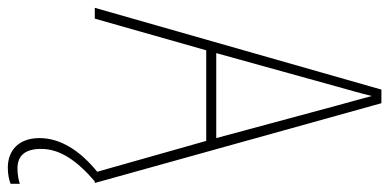

<svg xmlns="http://www.w3.org/2000/svg" viewBox="-266 -488 972 479"><g transform="rotate(90 219.5 -249.0)"><path d="M352 134C352 86 382 44 433 0H437L238 -715H204L0 0H27L106 -278H332L409 -6C356 37 325 86 325 138C325 189 355 217 399 217C415 217 430 214 439 210V187C431 190 415 193 401 193C368 193 352 173 352 134ZM243 -607 325 -303H113L197 -606C206 -638 213 -662 220 -691C228 -660 235 -637 243 -607Z"/></g></svg>

Font: Noto Sans Ethiopic Condensed Thin
Style: Regular
Weight: 100
Width: 3
Designer: Monotype Design Team
Foundry: Monotype Imaging Inc.
Version: Version 2.102